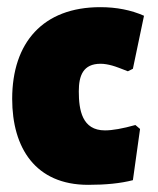

<svg xmlns="http://www.w3.org/2000/svg" viewBox="-20 -504 440 536"><path d="M382 -460C346 -476 305 -484 260 -484C100 -484 14 -385 14 -228C14 -91 79 12 226 12C275 12 316 8 351 -1L371 -144L358 -155C322 -145 294 -140 273 -140C209 -140 200 -197 200 -249C200 -293 212 -326 261 -326C271 -326 282 -324 293 -321C304 -318 319 -312 337 -305L351 -312Z"/></svg>

Font: Luna Sans Black
Style: Regular
Weight: 900
Designer: Juan Pablo del Peral
Foundry: Huerta Tipografica
Version: Version 2.001; ttfautohint (v1.5)